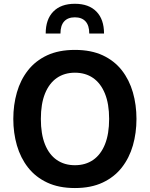

<svg xmlns="http://www.w3.org/2000/svg" viewBox="-20 -974 780 1000"><path d="M218 -799.5H294.9Q294.9 -841.4 314.3 -862.6Q333.7 -883.8 369.9 -883.8Q406.1 -883.8 425.5 -862.6Q444.9 -841.4 444.9 -799.5H521.8Q521.8 -873.2 482.2 -913.7Q442.6 -954.3 369.9 -954.3Q297.2 -954.3 257.6 -913.7Q218 -873.2 218 -799.5ZM370.2 -714.1Q286 -714.1 225.3 -685.8Q164.7 -657.4 125.7 -607.6Q86.6 -557.7 68 -492.7Q49.3 -427.7 49.3 -354.6Q49.3 -281.7 68.1 -216.6Q87 -151.5 126 -101.6Q165 -51.7 225.7 -23.2Q286.3 5.4 370.2 5.4Q454.2 5.4 514.8 -23.2Q575.5 -51.7 614.5 -101.6Q653.5 -151.5 672.2 -216.6Q690.8 -281.7 690.8 -354.6Q690.8 -427.7 672.2 -492.7Q653.5 -557.7 614.7 -607.6Q575.8 -657.4 515.2 -685.8Q454.5 -714.1 370.2 -714.1ZM370.2 -595.4Q424.8 -595.4 464.7 -568Q504.5 -540.5 526.4 -486.9Q548.4 -433.2 548.4 -354.6Q548.4 -276.4 526.8 -222.6Q505.2 -168.8 465.2 -141.1Q425.1 -113.5 370.2 -113.5Q315.5 -113.5 275.6 -141.1Q235.6 -168.8 214.2 -222.4Q192.8 -276 192.8 -354.6Q192.8 -433.2 214.5 -486.9Q236.3 -540.5 276.1 -568Q316 -595.4 370.2 -595.4Z"/></svg>

Font: Estedad-FD VF
Style: Regular
Weight: 100
Designer: Amin Abedi
Version: Version 7.3